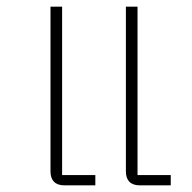

<svg xmlns="http://www.w3.org/2000/svg" viewBox="-20 -558 579 578"><path d="M401 0H494V-31H394V-538H359V-42C359 -15 373 0 401 0ZM174 0H267V-31H167V-538H132V-42C132 -15 146 0 174 0Z"/></svg>

Font: IBM Plex Thai ExtraLight
Style: Regular
Weight: 200
Designer: Mike Abbink, Paul van der Laan, Pieter van Rosmalen, Ben Mitchell, Mark Frömberg
Foundry: Bold Monday
Version: Version 1.0